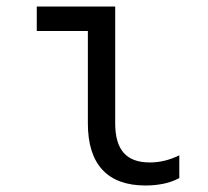

<svg xmlns="http://www.w3.org/2000/svg" viewBox="-20 -560 640 590"><path d="M334 -181Q334 -119.8 360.1 -90.3Q386.2 -60.8 440.4 -60.8Q463.2 -60.8 485.8 -66.2Q508.4 -71.6 531 -82.8V-12.8Q509.8 -1.2 483.3 4.4Q456.8 10 427 10Q339.6 10 294.8 -38.2Q250 -86.4 250 -181V-464.8H93V-540H334Z"/></svg>

Font: CommitMonoV143 ExtLt
Style: Regular
Weight: 200
Monospace: yes
Designer: Eigil Nikolajsen
Foundry: Eigil Nikolajsen
Version: Version 1.143